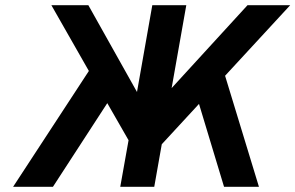

<svg xmlns="http://www.w3.org/2000/svg" viewBox="-20 -720 1138 740"><path d="M30.5 0 322.5 -446.5 178 -700H320.5L508 -365.5L567 -700H698L641.5 -380.5L934 -700H1098.5L847.5 -428L978 0H843.5L747 -319.5L603.5 -164L574.5 0H443.5L475.5 -179.5L393.5 -322.5L184 0Z"/></svg>

Font: Overpass
Style: Bold Italic
Weight: 700
Italic angle: -10°
Designer: Delve Withrington, Dave Bailey, Thomas Jockin
Foundry: Delve Fonts LLC
Version: Version 4.000; ttfautohint (v1.8.3)